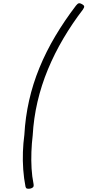

<svg xmlns="http://www.w3.org/2000/svg" viewBox="-20 -1100 545 1198"><path d="M497 -1040Q431 -954 375.5 -860Q320 -766 279 -667Q238 -568 214 -465Q190 -362 184 -255Q178 -206 176 -152.5Q174 -99 177 -48.5Q180 2 189 46Q192 62 186.5 68Q181 74 168 77Q155 79 148 76.5Q141 74 139 64Q129 13 125 -42Q121 -97 123 -152Q125 -207 132 -259Q138 -368 161.5 -472.5Q185 -577 226.5 -678Q268 -779 325.5 -875.5Q383 -972 454 -1065Q464 -1078 472 -1079.5Q480 -1081 492 -1074Q503 -1068 505 -1061Q507 -1054 497 -1040Z"/></svg>

Font: Playwrite US Trad ExtraLight
Style: Regular
Weight: 250
Designer: Veronika Burian, José Scaglione
Foundry: TypeTogether
Version: Version 1.003